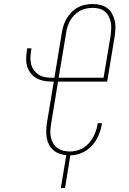

<svg xmlns="http://www.w3.org/2000/svg" viewBox="-20 -763 640 953"><path d="M282 170 309 7Q291 6 274 -0.5Q257 -7 244 -18.5Q231 -30 223 -45.5Q215 -61 212 -79Q209 -97 209.5 -115.5Q210 -134 213 -153L247 -358H238Q218 -358 198.5 -361.5Q179 -365 162.5 -374Q146 -383 134 -397.5Q122 -412 116 -430Q110 -448 110 -468Q110 -488 113 -508L115 -523H136L134 -508Q131 -491 131 -474Q131 -457 135.5 -441Q140 -425 150 -412.5Q160 -400 173.5 -391.5Q187 -383 204 -380Q221 -377 238 -377H250L287 -601Q290 -619 295.5 -637Q301 -655 311.5 -672Q322 -689 335.5 -703Q349 -717 367 -726.5Q385 -736 403.5 -739.5Q422 -743 440 -743Q460 -743 478.5 -738.5Q497 -734 512 -723Q527 -712 536 -695.5Q545 -679 549.5 -660.5Q554 -642 553 -622Q552 -602 549 -582L512 -358H268L234 -150Q231 -132 230 -115Q229 -98 232.5 -82Q236 -66 244 -52Q252 -38 265 -28.5Q278 -19 294 -15Q310 -11 328 -11Q352 -11 377 -21Q402 -31 420 -51Q438 -71 449 -95.5Q460 -120 464 -145L465 -152L486 -151L485 -144Q480 -116 468 -88.5Q456 -61 435 -38.5Q414 -16 385.5 -4Q357 8 329 8L303 170ZM271 -377H494L529 -585Q531 -602 532 -619Q533 -636 530 -652Q527 -668 519.5 -682Q512 -696 500 -706Q488 -716 472.5 -720Q457 -724 440 -724Q424 -724 407 -720.5Q390 -717 375.5 -708.5Q361 -700 348.5 -687.5Q336 -675 328 -660.5Q320 -646 315 -630Q310 -614 308 -598Z"/></svg>

Font: Iosevka Thin Extended
Style: Italic
Weight: 100
Width: 7
Italic angle: -9°
Monospace: yes
Designer: Belleve Invis
Foundry: Belleve Invis
Version: Version 32.5.0; ttfautohint (v1.8.4)